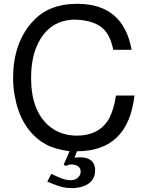

<svg xmlns="http://www.w3.org/2000/svg" viewBox="-20 -761 762 995"><path d="M378.9 22.9 366.2 56.2 391.1 54.2H394Q463.9 54.2 472.2 108.9L473.1 121.1Q473.1 184.1 407.2 206.1Q381.8 213.9 350.1 213.9L321.8 211.9Q289.1 208 225.1 180.2L246.1 140.1L254.9 144Q305.2 168.9 330.1 171.9L344.2 172.9Q381.8 172.9 395 144Q397.9 137.2 397.9 127.9Q397.9 95.2 352.1 90.8L335.9 92.8L320.8 99.1L310.1 91.8L340.8 22.9Q259.8 11.2 219.2 -12.2L191.9 -28.8Q83 -106.9 56.2 -266.1Q47.9 -309.1 47.9 -356Q47.9 -534.2 145 -645L149.9 -649.9Q231.9 -741.2 380.9 -741.2Q619.1 -741.2 662.1 -502.9H566.9Q551.8 -578.1 514.2 -612.8Q467.8 -655.8 371.1 -659.2Q242.2 -659.2 181.2 -543.9Q141.1 -469.2 141.1 -356.9Q141.1 -185.1 236.8 -106Q295.9 -58.1 377.9 -58.1Q486.8 -58.1 538.1 -134.8Q543.9 -143.1 547.9 -151.9Q569.8 -194.8 581.1 -266.1H676.8Q644 22.9 378.9 22.9Z"/></svg>

Font: SolaimanLipi
Style: Normal
Weight: 400
Designer: Solaiman Karim
Foundry: Al Mamun Sumon
Version: Version 2.000